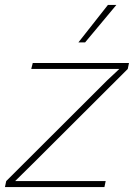

<svg xmlns="http://www.w3.org/2000/svg" viewBox="-35 -754 540 774"><path d="M-15 0 -10 -24 397 -430 446 -476H376H91L97 -500H485L480 -476L97 -94L26 -24H391L386 0ZM400 -734H434L308 -583H281Z"/></svg>

Font: Work Sans ExtraLight
Style: Italic
Weight: 200
Italic angle: -13°
Designer: Wei Huang
Foundry: Wei Huang
Version: Version 2.012; ttfautohint (v1.8.3)